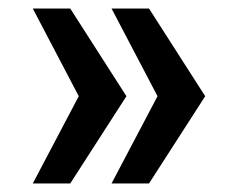

<svg xmlns="http://www.w3.org/2000/svg" viewBox="-20 -530 532 451"><path d="M57 -99 165 -304 57 -510H145L277 -304L145 -99ZM242 -99 350 -304 242 -510H330L462 -304L330 -99Z"/></svg>

Font: Saira SemiBold
Style: Regular
Weight: 600
Designer: Hector Gatti with collaboration of the Omnibus-Type team
Foundry: Omnibus-Type
Version: Version 1.100; ttfautohint (v1.8.3)